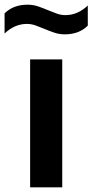

<svg xmlns="http://www.w3.org/2000/svg" viewBox="-58 -799 395 819"><path d="M70.5 0V-545.5H207.5V0ZM218.5 -652.5Q194.5 -652.5 172.8 -660Q151 -667.5 131 -676Q112 -684 93.8 -690.5Q75.5 -697 57 -697Q4.5 -697 -38.5 -656V-742Q-1 -779 59.5 -779Q83.5 -779 105.2 -771.5Q127 -764 147 -755.5Q166 -747.5 184.2 -741Q202.5 -734.5 221 -734.5Q273.5 -734.5 316.5 -775.5V-689.5Q279 -652.5 218.5 -652.5Z"/></svg>

Font: Encode Sans SemiExpanded SemiExpanded SemiBold
Style: Regular
Weight: 600
Width: 6
Designer: Multiple Designers
Foundry: Impallari Type
Version: Version 3.000; ttfautohint (v1.8.3) -l 8 -r 50 -G 200 -x 14 